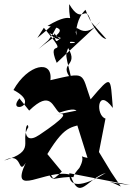

<svg xmlns="http://www.w3.org/2000/svg" viewBox="-59 -908 658 941"><path d="M486 -64 426 -163 458 -327C409 -341 416 -485 494 -379C481 -532 492 -547 385 -421C338 -552 368 -557 188 -515C201 -619 77 -593 7 -467C150 -392 -30 -345 36 -426L84 -366C191 -470 198 -382 232 -356C374 -404 292 -325 365 -286L382 -303L361 -375L212 -345C282 -362 258 -330 134 -247C36 -181 73 -334 80 -285C33 -215 125 -170 -39 -121C55 -173 26 -43 67 -110C-15 67 168 -83 285 -52C332 82 361 -28 460 -61C373 -6 275 27 281 -59L579 -1C451 -14 447 -36 533 6ZM173 -153C271 -314 294 -274 380 -314L306 -338L370 -134C312 -145 369 -156 330 -85C261 -8 362 -59 203 -31L140 -131C202 -18 186 -13 244 -67ZM294 -804C147 -775 260 -830 124 -722L156 -772C298 -601 161 -738 219 -600C321 -698 430 -794 431 -801C337 -691 303 -830 317 -734ZM178 -711C224 -770 210 -788 235 -765C303 -762 241 -672 183 -746C371 -655 271 -773 360 -860C386 -791 434 -718 462 -717L387 -801C357 -901 347 -775 280 -888C277 -757 324 -872 174 -781C299 -767 202 -731 129 -667ZM266 -687C256 -719 372 -693 259 -697C349 -573 216 -612 292 -518C250 -690 265 -611 295 -740C215 -737 221 -664 205 -745Z"/></svg>

Font: Asimov Silicon
Style: Regular
Weight: 400
Designer: Google
Version: Version 2.000980; 2014